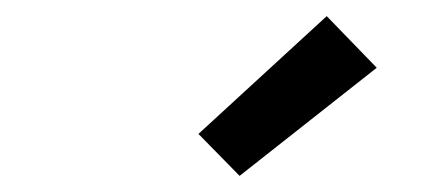

<svg xmlns="http://www.w3.org/2000/svg" viewBox="-20 -792 540 238"><path d="M277 -574 226 -626 385 -772 447 -708Z"/></svg>

Font: Iosevka SS04
Style: Bold Italic
Weight: 700
Italic angle: -9°
Monospace: yes
Designer: Belleve Invis
Foundry: Belleve Invis
Version: Version 19.0.0; ttfautohint (v1.8.4)